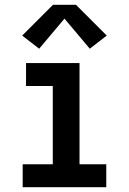

<svg xmlns="http://www.w3.org/2000/svg" viewBox="-20 -784 540 804"><path d="M75 0V-96H201V-424H89V-520H313V-96H425V0ZM144 -580 73 -635 202 -764H298L427 -635L356 -580L250 -706Z"/></svg>

Font: Iosevka SS08 Regular
Style: Bold
Weight: 700
Monospace: yes
Designer: Belleve Invis
Foundry: Belleve Invis
Version: Version 16.3.4; ttfautohint (v1.8.4)